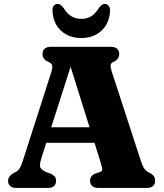

<svg xmlns="http://www.w3.org/2000/svg" viewBox="-20 -932 814 952"><path d="M258 -36Q258 0 215 0H63Q20 0 20 -36Q20 -56.5 44 -72L57.5 -79Q70.5 -86.5 77.8 -97.8Q85 -109 95.5 -142L233.5 -571.5Q241 -596 238.8 -607Q236.5 -618 218.5 -626Q191 -637.5 191 -664Q191 -700 234.5 -700H527.5Q571 -700 571 -664Q571 -638 543 -625.5Q530.5 -620 528.8 -610Q527 -600 533 -580.5L673 -151Q683.5 -117 692.5 -100.8Q701.5 -84.5 717.5 -77.5Q736 -68 742.5 -59Q749 -50 749 -36Q749 0 705.5 0H470Q426.5 0 426.5 -36Q426.5 -60 453.5 -72L476.5 -79.5Q488.5 -84.5 486.8 -95.2Q485 -106 478 -129.5L448.5 -224H209.5L188 -156.5Q177 -122.5 178.2 -107.5Q179.5 -92.5 209.5 -78.5L231 -71Q243.5 -65.5 250.8 -57.5Q258 -49.5 258 -36ZM234 -301H424L330 -601ZM383 -838.5Q412.5 -838.5 433 -851.8Q453.5 -865 469.5 -891.5Q484.5 -912.5 499 -912.5Q512.5 -912.5 519.8 -901.8Q527 -891 525.5 -873.5Q520.5 -813 481.5 -778.2Q442.5 -743.5 383 -743.5Q323.5 -743.5 284.2 -778.2Q245 -813 240.5 -873.5Q238.5 -891 245.5 -901.8Q252.5 -912.5 266.5 -912.5Q281 -912.5 296 -891.5Q327 -838.5 383 -838.5Z"/></svg>

Font: Fraunces 9pt Soft
Style: Bold
Weight: 700
Version: Version 1.000;[b76b70a41]